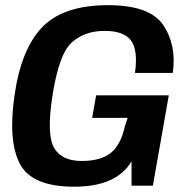

<svg xmlns="http://www.w3.org/2000/svg" viewBox="-20 -700 710 724"><path d="M259.5 4Q420 4 476 -92V0H556.5L616.5 -340.5H342.5L327.5 -255.5H461.5L451 -224.5Q435.5 -153 397.2 -123Q359 -93 288 -93Q213 -93 184.2 -142Q155.5 -191 177 -334Q201.5 -495.5 250.2 -539.5Q299 -583.5 374 -583.5Q446.5 -583.5 473.8 -547.5Q501 -511.5 489 -425H631.5Q646.5 -528.5 596.2 -604.5Q546 -680.5 387.5 -680.5Q218.5 -680.5 138.8 -597Q59 -513.5 34.5 -338.5Q10 -167.5 55.2 -81.8Q100.5 4 259.5 4Z"/></svg>

Font: Anybody UltraCondensed Thin SemiBold
Style: Italic
Weight: 600
Italic angle: -10°
Version: Version 1.111